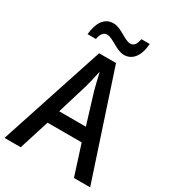

<svg xmlns="http://www.w3.org/2000/svg" viewBox="-216 -1027 1021 1140"><g transform="rotate(30 294.0 -457.0)"><path d="M119 -780H176C184 -819 198 -836 222 -836C262 -836 314 -781 367 -781C424 -781 462 -829 468 -914H411C403 -877 391 -858 366 -858C325 -858 276 -913 221 -913C158 -913 126 -858 119 -780ZM476 0H587L351 -716H235L0 0H111L176 -206H410ZM322 -505 385 -299H202L265 -506C273 -537 285 -584 293 -623C299 -593 315 -533 322 -505Z"/></g></svg>

Font: Noto Sans Khmer SemiCondensed Medium
Style: Regular
Weight: 500
Width: 4
Designer: Danh Hong and the Monotype Design Team
Foundry: Monotype Imaging Inc.
Version: Version 2.004